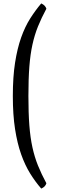

<svg xmlns="http://www.w3.org/2000/svg" viewBox="-20 -920 343 1122"><path d="M221 -900Q245 -889 251 -869Q222 -815 202 -765.5Q182 -716 169.5 -659Q157 -602 151.5 -530Q146 -458 146 -359Q146 -260 151.5 -188Q157 -116 169.5 -59Q182 -2 202 47.5Q222 97 251 151Q245 172 221 182Q186 142 156 93.5Q126 45 103.5 -18.5Q81 -82 68 -165.5Q55 -249 55 -359Q55 -470 68 -553.5Q81 -637 103.5 -700.5Q126 -764 156.5 -812Q187 -860 221 -900Z"/></svg>

Font: Adamina
Style: Regular
Weight: 400
Designer: Cyreal (www.cyreal.org)
Foundry: Alexei Vanyashin
Version: Version 1.013